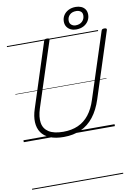

<svg xmlns="http://www.w3.org/2000/svg" viewBox="-170 -1387 1391 1988"><g transform="rotate(-10 525.0 -393.0)"><path d="M419 19Q332 19 273 -5.5Q214 -30 183.5 -75Q153 -120 150 -183Q147 -246 172 -321L390 -996Q393 -1006 400 -1010.5Q407 -1015 423 -1015Q437 -1015 443.5 -1010.5Q450 -1006 446 -995L225 -316Q197 -229 207.5 -166Q218 -103 271.5 -69Q325 -35 423 -35Q511 -35 578.5 -65Q646 -95 694 -156Q742 -217 771 -309L994 -996Q997 -1006 1003.5 -1010.5Q1010 -1015 1026 -1015Q1055 -1015 1049 -995L826 -305Q791 -197 734.5 -125Q678 -53 599.5 -17Q521 19 419 19ZM737 -1055Q707 -1055 681.5 -1067Q656 -1079 640.5 -1102Q625 -1125 625 -1157Q625 -1194 643.5 -1223Q662 -1252 695 -1269Q728 -1286 772 -1286Q803 -1286 829 -1275Q855 -1264 870.5 -1241.5Q886 -1219 886 -1186Q886 -1149 867 -1119Q848 -1089 815 -1072Q782 -1055 737 -1055ZM739 -1098Q784 -1098 809.5 -1123.5Q835 -1149 835 -1186Q835 -1216 815.5 -1229.5Q796 -1243 770 -1243Q725 -1243 700.5 -1218.5Q676 -1194 676 -1158Q676 -1129 695.5 -1113.5Q715 -1098 739 -1098ZM0 490H958V500H0ZM0 -20H958V0H0ZM0 -505H958V-500H0ZM0 -1010H958V-1000H0Z"/></g></svg>

Font: Playwrite AU VIC Guides
Style: Regular
Weight: 400
Designer: Veronika Burian, José Scaglione
Foundry: TypeTogether
Version: Version 1.003